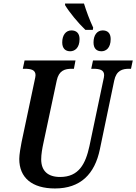

<svg xmlns="http://www.w3.org/2000/svg" viewBox="-20 -1056 771 1086"><path d="M463 -887H505L507 -900C487 -942 468 -994 455 -1036H348V-1027C372 -987 421 -927 463 -887ZM377 -766C402 -766 430 -784 430 -835C430 -869 411 -884 384 -884C352 -884 332 -857 332 -816C332 -782 350 -766 377 -766ZM554 -766C579 -766 606 -784 606 -835C606 -869 588 -884 561 -884C529 -884 509 -857 509 -816C509 -782 526 -766 554 -766ZM291 10C435 10 516 -71 545 -212L626 -600C638 -658 673 -667 710 -667H721L731 -714H506L496 -667H507C543 -667 569 -661 569 -631C569 -625 567 -612 564 -601L486 -230C464 -129 426 -55 320 -55C251 -55 213 -89 213 -155C213 -183 219 -217 226 -249L301 -601C313 -658 348 -667 386 -667H398L407 -714H119L109 -667H120C155 -667 181 -661 181 -631C181 -625 179 -615 175 -597L102 -252C97 -228 89 -181 89 -157C89 -51 161 10 291 10Z"/></svg>

Font: Noto Serif Condensed SemiBold
Style: Italic
Weight: 600
Width: 3
Italic angle: -12°
Designer: Monotype Design Team
Foundry: Monotype Imaging Inc.
Version: Version 2.014